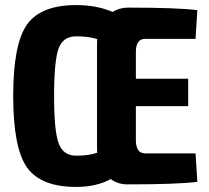

<svg xmlns="http://www.w3.org/2000/svg" viewBox="-20 -723 824 756"><path d="M750 -119 757 -7Q679 3 481 3Q445 3 416 -18Q360 13 280 13Q141 13 86.5 -63.5Q32 -140 32 -345Q32 -550 86.5 -626.5Q141 -703 280 -703Q360 -703 424 -676Q450 -693 484 -693Q680 -693 757 -683L750 -570H552Q515 -570 515 -519V-413H721V-305H515V-171Q515 -119 552 -119ZM280 -110Q333 -110 363 -122Q362 -129 362 -144V-546Q362 -562 363 -569Q330 -580 280 -580Q228 -580 210.5 -531.5Q193 -483 193 -345Q193 -207 211 -158.5Q229 -110 280 -110Z"/></svg>

Font: exo2condensed_b
Style: Bold
Weight: 700
Width: 3
Designer: Natanael Gama
Version: Version 1.001;PS 001.001;hotconv 1.0.70;makeotf.lib2.5.58329